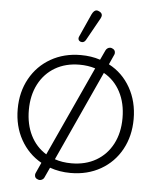

<svg xmlns="http://www.w3.org/2000/svg" viewBox="-66 -1044 940 1168"><g transform="rotate(5 404.0 -460.0)"><path d="M758 -350Q758 -246 713 -164Q668 -82 587.5 -36Q507 10 404 10Q336 10 277 -11L248 52Q245 59 237 64Q229 69 221 69Q214 69 208 66Q190 60 190 41Q190 34 193 28L222 -36Q142 -81 96 -163Q50 -245 50 -350Q50 -454 95.5 -536Q141 -618 221.5 -664Q302 -710 404 -710Q469 -710 523 -692L551 -752Q555 -760 562.5 -765Q570 -770 579 -770Q585 -770 591 -767Q609 -760 609 -742Q609 -735 607 -731L579 -669Q663 -625 710.5 -541Q758 -457 758 -350ZM247 -90 498 -637Q453 -651 402 -651Q317 -651 253 -613.5Q189 -576 153.5 -508Q118 -440 118 -350Q118 -262 151.5 -195Q185 -128 247 -90ZM690 -350Q690 -441 654 -509.5Q618 -578 553 -614L302 -65Q347 -49 404 -49Q490 -49 554.5 -86.5Q619 -124 654.5 -192Q690 -260 690 -350ZM381 -810Q381 -816 384 -822L447 -962Q460 -989 477 -989Q483 -989 493 -984Q510 -976 510 -961Q510 -953 504 -942L427 -804Q418 -789 404 -789Q400 -789 394 -791Q381 -797 381 -810Z"/></g></svg>

Font: Kodchasan Light
Style: Regular
Weight: 300
Version: Version 1.000; ttfautohint (v1.6)